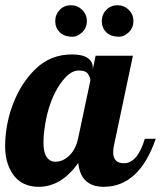

<svg xmlns="http://www.w3.org/2000/svg" viewBox="-33 -715 621 741"><path d="M567.9 -179.2Q504.4 5.9 367.2 5.9Q278.8 5.9 269 -85.9Q203.6 5.9 116.5 5.9Q29.3 5.9 -2 -79.6Q-13.2 -110.4 -13.2 -149.7Q-13.2 -189 -6.3 -228.3Q0.5 -267.6 14.6 -306.6Q45.9 -392.6 104 -448.7Q162.1 -504.9 244.1 -504.9Q287.1 -504.9 306.2 -490.5Q325.2 -476.1 325.2 -454.1V-446.8L335.9 -500H480L408.2 -160.2Q403.8 -143.1 403.8 -127.9Q403.8 -85 444.8 -85Q498 -85 525.9 -179.2ZM315.9 -404.8Q315.9 -414.1 307.4 -428.5Q298.8 -442.9 271 -442.9Q243.2 -442.9 216.8 -413.1Q153.3 -341.3 137.2 -207Q134.8 -186.5 134.8 -163.6Q134.8 -119.1 153.3 -101.6Q164.1 -90.8 180.2 -90.8Q210 -90.8 234.4 -114.5Q258.8 -138.2 268.1 -179.2ZM284.2 -590.3Q265.6 -573.2 247.1 -573.2Q214.8 -573.2 197.5 -590.6Q180.2 -607.9 180.2 -633.3Q180.2 -658.7 197.3 -676.8Q214.8 -694.8 240.5 -694.8Q266.1 -694.8 284.2 -677Q302.2 -659.2 302.2 -633.5Q302.2 -607.9 284.2 -590.3ZM463.9 -590.3Q445.3 -573.2 426.8 -573.2Q395 -573.2 377.4 -590.3Q359.9 -607.4 359.9 -633.3Q359.9 -659.2 377.4 -677Q395 -694.8 420.4 -694.8Q445.8 -694.8 463.9 -677Q481.9 -659.2 481.9 -633.5Q481.9 -607.9 463.9 -590.3Z"/></svg>

Font: UVF Lobster12
Style: Regular
Weight: 400
Designer: Pablo Impallari
Foundry: Pablo Impallari. www.impallari.com
Version: Version 1.004